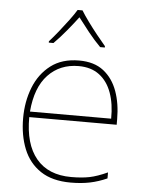

<svg xmlns="http://www.w3.org/2000/svg" viewBox="-54 -807 649 860"><g transform="rotate(5 270.0 -376.5)"><path d="M287 -538Q355 -538 397 -505Q439 -472 459 -416.5Q479 -361 479 -291V-266H86Q85 -145 139 -80Q193 -15 296 -15Q344 -15 378.5 -22Q413 -29 459 -50V-23Q421 -6 382.5 2Q344 10 296 10Q213 10 160.5 -25Q108 -60 83.5 -121Q59 -182 59 -259Q59 -334 84 -397.5Q109 -461 159.5 -499.5Q210 -538 287 -538ZM287 -513Q203 -513 149.5 -456.5Q96 -400 87 -291H452Q453 -357 435 -407Q417 -457 380 -485Q343 -513 287 -513ZM282 -763Q294 -743 314 -715.5Q334 -688 356 -660.5Q378 -633 396 -612V-606H375Q347 -634 319.5 -668.5Q292 -703 271 -731Q250 -703 221.5 -668.5Q193 -634 165 -606H144V-612Q163 -633 185 -660.5Q207 -688 227.5 -715.5Q248 -743 260 -763Z"/></g></svg>

Font: Noto Sans Thai Thin
Style: Regular
Weight: 250
Designer: Monotype Design Team
Foundry: Monotype Imaging Inc.
Version: Version 2.001